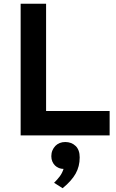

<svg xmlns="http://www.w3.org/2000/svg" viewBox="-20 -720 618 1021"><path d="M89.8 0V-700.2H225.1V-129.9H563V0ZM267.6 252Q284.7 235.4 297.9 217.8Q311 200.2 317.9 178.2Q305.2 178.2 293.5 173.6Q281.7 168.9 272.7 160.2Q263.7 151.4 258.3 138.9Q252.9 126.5 252.9 110.8Q252.9 93.8 258.8 79.8Q264.6 65.9 274.4 55.9Q284.2 45.9 297.6 40.5Q311 35.2 326.7 35.2Q360.4 35.2 382.1 56.2Q403.8 77.1 403.8 117.2Q403.8 165 382.1 203.6Q360.4 242.2 313 280.8Z"/></svg>

Font: Overpass
Style: Bold
Weight: 700
Designer: Delve Withrington
Foundry: Delve Fonts
Version: Version 1.001